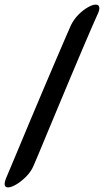

<svg xmlns="http://www.w3.org/2000/svg" viewBox="-50 -765 451 833"><path d="M372 -700Q367 -690 350.5 -651.5Q334 -613 309.5 -556Q285 -499 257.5 -433Q230 -367 202.5 -301.5Q175 -236 152 -180.5Q129 -125 114 -89Q99 -53 96 -47Q86 -22 64.5 0Q43 22 21 35Q-1 48 -15 48Q-30 48 -30 33Q-30 24 -24 9Q-24 9 -9.5 -25.5Q5 -60 28.5 -116Q52 -172 80.5 -240.5Q109 -309 138.5 -378Q168 -447 193.5 -507Q219 -567 236.5 -607Q254 -647 258 -656Q271 -682 291 -702Q311 -722 331.5 -733.5Q352 -745 365 -745Q381 -745 381 -729Q381 -718 372 -700Z"/></svg>

Font: Ga Maamli
Style: Regular
Weight: 400
Designer: Afotey Clement Nii Odai, Ama Asantewa Diaka, David Abbey-Thompson
Foundry: Sorkin Type Co.
Version: Version 1.000; ttfautohint (v1.8.4.7-5d5b)